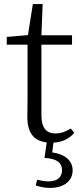

<svg xmlns="http://www.w3.org/2000/svg" viewBox="-20 -685 396 941"><path d="M198 89C259 92 284 113 284 149C284 182 263 204 217 204C198 204 181 200 162 196L155 224C174 230 196 236 224 236C297 236 336 199 336 150C336 101 296 70 236 62L242 14C285 12 320 -5 344 -34L327 -55C300 -39 280 -31 251 -31C208 -31 183 -58 183 -120V-466H333V-512H183L189 -665H141L117 -513L13 -504V-466H115V-198C115 -162 114 -141 114 -112C114 -35 145 6 209 13Z"/></svg>

Font: Kiri Minchoo Light
Style: Regular
Weight: 300
Designer: Ryoko NISHIZUKA 西塚涼子 (kana & ideographs); Frank Grießhammer (Latin, Greek & Cyrillic);
akenotsuki.com/eyeben/fonts/ (U+
Foundry: Adobe
akenotsuki.com/eyeben/fonts/
Version: Version 4.002;hotconv 1.0.119;makeotfexe 2.5.65604